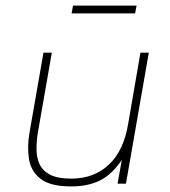

<svg xmlns="http://www.w3.org/2000/svg" viewBox="-20 -659 610 689"><path d="M236 10Q161 10 126 -17Q91 -44 84 -88.5Q77 -133 86 -184L136 -470H166L116 -184Q111 -153 111 -123.5Q111 -94 122 -70Q133 -46 160 -32Q187 -18 236 -18Q317 -18 370.5 -68Q424 -118 440 -215L484 -470H514L432 0H402L417 -85Q382 -33 339 -11.5Q296 10 236 10ZM237 -611 242 -639H470L465 -611Z"/></svg>

Font: Gantari Thin
Style: Italic
Weight: 100
Italic angle: -10°
Designer: Anugrah Pasau
Foundry: Lafontype
Version: Version 1.000; ttfautohint (v1.8.4.7-5d5b)